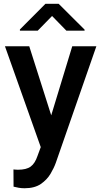

<svg xmlns="http://www.w3.org/2000/svg" viewBox="-20 -770 530 1003"><path d="M132.8 -528.3 247.6 -167.5 357.4 -528.3H483.4L271.5 80.6Q262.2 106.9 243.9 137.9Q225.6 168.9 193.1 191.2Q160.6 213.4 107.9 213.4Q92.3 213.4 77.9 210.9Q63.5 208.5 50.8 205.1L50.3 115.2Q55.7 115.7 62.7 116.2Q69.8 116.7 73.7 116.7Q117.7 116.7 140.1 100.3Q162.6 84 175.8 44.9L192.9 -1.5L5.9 -528.3ZM286.6 -750 421.9 -615.2V-609.9H326.7L252 -686.5L177.2 -609.9H84V-616.2L217.3 -750Z"/></svg>

Font: Vazirmatn RD UI Medium
Style: Regular
Weight: 500
Designer: Saber Rastikerdar
Foundry: Saber Rastikerdar
Version: Version 33.003